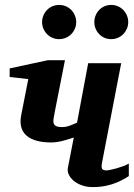

<svg xmlns="http://www.w3.org/2000/svg" viewBox="-20 -743 540 775"><path d="M500 -32.2Q466.3 -10.3 431.2 1Q396 12.2 355 12.2Q330.1 12.2 310.1 4.9Q290 -2.4 276.9 -13.7Q263.7 -24.9 257.6 -38.6Q251.5 -52.2 253.9 -64.9L277.8 -188Q254.4 -179.7 230.5 -173.8Q206.5 -168 186 -168Q119.1 -168 86.9 -195.8Q54.7 -223.6 65.9 -279.8L94.2 -423.8L19 -432.1V-466.8L172.9 -500H242.2L201.2 -292Q198.2 -276.4 196.3 -264.6Q194.3 -252.9 196.8 -245.1Q199.2 -237.3 207.3 -233.6Q215.3 -230 231.9 -230Q244.6 -230 257.8 -234.4Q271 -238.8 291 -248L335.9 -487.8H469.2L392.1 -87.9Q388.2 -67.9 392.3 -61.5Q396.5 -55.2 409.2 -55.2Q414.1 -55.2 425.5 -57.4Q437 -59.6 450.4 -63.5Q463.9 -67.4 477.3 -72.3Q490.7 -77.1 500 -83ZM287.6 -653.8Q287.6 -639.6 282.2 -627.2Q276.9 -614.7 267.6 -605.2Q258.3 -595.7 245.6 -590.3Q232.9 -585 218.8 -585Q204.6 -585 191.9 -590.3Q179.2 -595.7 169.9 -605.2Q160.6 -614.7 155.3 -627.2Q149.9 -639.6 149.9 -653.8Q149.9 -668 155.3 -680.7Q160.6 -693.4 169.9 -702.9Q179.2 -712.4 191.9 -717.8Q204.6 -723.1 218.8 -723.1Q232.9 -723.1 245.6 -717.8Q258.3 -712.4 267.6 -702.9Q276.9 -693.4 282.2 -680.7Q287.6 -668 287.6 -653.8ZM497.6 -653.8Q497.6 -639.6 492.2 -627.2Q486.8 -614.7 477.5 -605.2Q468.3 -595.7 455.6 -590.3Q442.9 -585 428.7 -585Q414.6 -585 402.1 -590.3Q389.6 -595.7 380.4 -605.2Q371.1 -614.7 366 -627.2Q360.8 -639.6 360.8 -653.8Q360.8 -668 366 -680.7Q371.1 -693.4 380.4 -702.9Q389.6 -712.4 402.1 -717.8Q414.6 -723.1 428.7 -723.1Q442.9 -723.1 455.6 -717.8Q468.3 -712.4 477.5 -702.9Q486.8 -693.4 492.2 -680.7Q497.6 -668 497.6 -653.8Z"/></svg>

Font: Charis SIL Cyr
Style: Bold Italic
Weight: 700
Italic angle: -11°
Foundry: SIL International
Version: Version 5.000